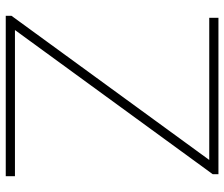

<svg xmlns="http://www.w3.org/2000/svg" viewBox="-76 -704 780 668"><g transform="rotate(90 314.0 -370.0)"><path d="M35 0V-20L536.5 -708H42V-740H586V-720L84.5 -32H593V0Z"/></g></svg>

Font: Encode Sans Exp Th
Style: Regular
Weight: 100
Width: 7
Designer: Multiple Designers
Foundry: Impallari Type
Version: Version 3.002; ttfautohint (v1.8.3) -l 8 -r 50 -G 200 -x 14 